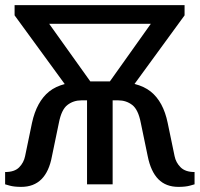

<svg xmlns="http://www.w3.org/2000/svg" viewBox="-22 -720 780 750"><path d="M61 10Q33 10 15.5 5Q-2 0 -2 0V-48Q35 -48 53 -66.5Q71 -85 76 -110L103 -240Q121 -323 170 -362.5Q219 -402 322 -402H414Q517 -402 566.5 -362.5Q616 -323 633 -240L660 -110Q665 -85 683.5 -66.5Q702 -48 738 -48V0Q738 0 720.5 5Q703 10 675 10Q626 10 596.5 -20Q567 -50 555 -110L528 -240Q518 -292 494.5 -310Q471 -328 440 -328H418V0H318V-328H296Q265 -328 241.5 -310Q218 -292 208 -240L181 -110Q170 -50 140 -20Q110 10 61 10ZM243 -375 35 -660V-700H118L350 -375ZM99 -627V-700H639V-627ZM388 -375 619 -700H699V-660L491 -375Z"/></svg>

Font: Cuprum Medium
Style: Regular
Weight: 500
Designer: Jovanny Lemonad
Foundry: Jovanny Lemonad
Version: Version 3.000